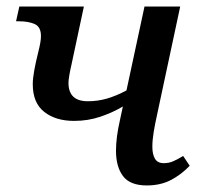

<svg xmlns="http://www.w3.org/2000/svg" viewBox="-20 -556 616 586"><path d="M206 -187Q150 -187 115 -214.5Q80 -242 80 -299Q80 -316 84.5 -341Q89 -366 97 -398Q101 -414 103 -425.5Q105 -437 105 -446Q105 -474 86 -482.5Q67 -491 39 -491H29L39 -536H236L198 -358Q194 -341 191.5 -326Q189 -311 189 -303Q189 -247 248 -247Q278 -247 306 -255Q334 -263 366 -280L421 -536H530L459 -204Q453 -177 449 -152.5Q445 -128 445 -108Q445 -85 453 -71.5Q461 -58 480 -58Q495 -58 508 -63.5Q521 -69 539 -80L559 -50Q532 -22 500.5 -6Q469 10 428 10Q377 10 355.5 -18.5Q334 -47 334 -96Q334 -116 337 -139.5Q340 -163 346 -189L355 -231Q325 -213 287 -200Q249 -187 206 -187Z"/></svg>

Font: Noto Serif Medium
Style: Italic
Weight: 500
Italic angle: -12°
Designer: Monotype Design Team
Foundry: Monotype Imaging Inc.
Version: Version 2.014; ttfautohint (v1.8.4.7-5d5b)